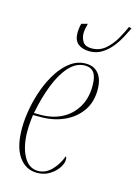

<svg xmlns="http://www.w3.org/2000/svg" viewBox="-118 -829 644 903"><g transform="rotate(15 204.0 -377.5)"><path d="M245 -606Q210 -606 189 -622.5Q168 -639 168 -676Q168 -683 169 -693.5Q170 -704 174 -721L204 -729Q196 -699 196 -681Q196 -658 208 -640Q220 -622 251 -622Q289 -622 317 -646Q345 -670 364 -703.5Q383 -737 395 -765L408 -761Q399 -742 385 -715.5Q371 -689 351 -664Q331 -639 304.5 -622.5Q278 -606 245 -606ZM154 10Q99 10 65.5 -37Q32 -84 32 -174Q32 -220 41.5 -271.5Q51 -323 69 -371.5Q87 -420 113 -459.5Q139 -499 172 -522.5Q205 -546 244 -546Q285 -546 307 -518.5Q329 -491 329 -441Q329 -380 298.5 -337Q268 -294 217 -271Q166 -248 104 -248H66Q65 -242 62.5 -218Q60 -194 60 -169Q60 -95 85.5 -47.5Q111 0 156 0Q193 0 222 -30Q251 -60 265 -100Q267 -99 268.5 -96Q270 -93 270 -85Q270 -66 255 -44Q240 -22 214 -6Q188 10 154 10ZM100 -258Q158 -258 203 -281Q248 -304 274.5 -348Q301 -392 301 -453Q301 -497 286.5 -516.5Q272 -536 243 -536Q201 -536 167 -499.5Q133 -463 108 -400Q83 -337 68 -258Z"/></g></svg>

Font: Noto Serif Display ExtraCondensed Thin
Style: Italic
Weight: 100
Width: 2
Italic angle: -12°
Designer: Monotype Design Team
Foundry: Monotype Imaging Inc.
Version: Version 2.009